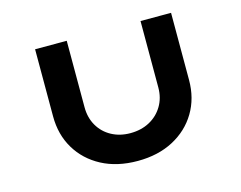

<svg xmlns="http://www.w3.org/2000/svg" viewBox="-98 -851 1264 1008"><g transform="rotate(-15 534.5 -347.0)"><path d="M535 6Q423 6 340 -38Q257 -82 211 -159Q165 -236 165 -335V-700H337V-339Q337 -282 362.5 -238Q388 -194 433 -169.5Q478 -145 535 -145Q594 -145 639.5 -169.5Q685 -194 711.5 -238Q738 -282 738 -339V-700H904V-335Q904 -236 858 -159Q812 -82 729 -38Q646 6 535 6Z"/></g></svg>

Font: Lexend Zetta
Style: Bold
Weight: 700
Designer: Bonnie Shaver-Troup, Thomas Jockin
Foundry: Lexend
Version: Version 1.007